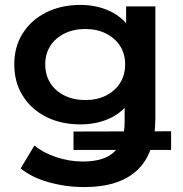

<svg xmlns="http://www.w3.org/2000/svg" viewBox="-20 -560 744 781"><path d="M323 201Q249 201 179 181.5Q109 162 64 125L120 32Q155 61 208 79Q261 97 317 97Q405 97 446 56.5Q487 16 487 -65V-161L497 -283L493 -404V-534H612V-81Q612 63 538.5 132Q465 201 323 201ZM279 50V-25L676 -26V50ZM307 -54Q229 -54 168 -84.5Q107 -115 72.5 -170.5Q38 -226 38 -298Q38 -370 72.5 -424.5Q107 -479 168 -509.5Q229 -540 307 -540Q374 -540 428.5 -514Q483 -488 516 -435Q549 -382 549 -298Q549 -214 516 -159.5Q483 -105 428.5 -79.5Q374 -54 307 -54ZM327 -153Q375 -153 411.5 -171.5Q448 -190 468.5 -222.5Q489 -255 489 -298Q489 -341 468.5 -373Q448 -405 411.5 -423.5Q375 -442 327 -442Q279 -442 242 -423.5Q205 -405 184.5 -373Q164 -341 164 -298Q164 -255 184.5 -222.5Q205 -190 242 -171.5Q279 -153 327 -153Z"/></svg>

Font: MOST Montserrat SemiBold
Style: Regular
Weight: 600
Designer: Julieta Ulanovsky
Foundry: Julieta Ulanovsky
Version: Version 8.000;March 11, 2024;FontCreator 15.0.0.2926 64-bit